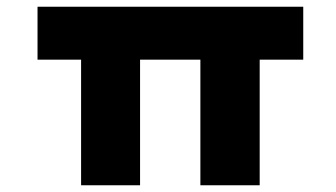

<svg xmlns="http://www.w3.org/2000/svg" viewBox="-20 -553 1004 573"><path d="M222 0V-483L239 -375H92V-533H885V-375H746L755 -445V0H578V-467L588 -375H385L398 -445V0Z"/></svg>

Font: Lexend Tera ExtraBold
Style: Regular
Weight: 800
Designer: Bonnie Shaver-Troup, Thomas Jockin
Foundry: Lexend
Version: Version 1.007